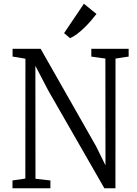

<svg xmlns="http://www.w3.org/2000/svg" viewBox="-20 -1003 730 1023"><path d="M46.5 0V-41.5L115 -51.5L115.5 -690Q105 -692 93.5 -694Q82 -696 70.2 -698Q58.5 -700 47 -701.5V-743H196.5L492 -223.5L542 -122L541.5 -691L466.5 -701.5V-743H665.5V-701.5L595.5 -691L595 0H536L237 -521L168.5 -652.5L169 -50.5L248.5 -41.5V0ZM352.5 -800 321.5 -826.5 427 -983 494 -928.5Q481.5 -912 464.8 -892.8Q448 -873.5 429 -855Q410 -836.5 390.5 -821.8Q371 -807 353.5 -800Z"/></svg>

Font: Merriweather 24pt SemiCondensed Light
Style: Regular
Weight: 300
Width: 4
Designer: Eben Sorkin
Foundry: Eben Sorkin
Version: Version 2.100